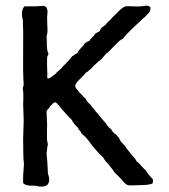

<svg xmlns="http://www.w3.org/2000/svg" viewBox="-20 -680 614 697"><path d="M535 -28Q536 -22 534 -14Q521 -8 488 -8Q454 -6 444 -8Q434 -11 419 -31L395 -55Q392 -61 375 -82Q374 -85 369.5 -88.5Q365 -92 364 -94Q362 -96 359 -101Q356 -106 354 -109Q337 -124 315 -151Q293 -183 277 -194Q271 -207 266 -209Q265 -213 262 -217Q259 -221 254.5 -225Q250 -229 249 -231Q247 -233 244.5 -237.5Q242 -242 241 -244Q237 -250 231 -254Q207 -281 206 -282Q203 -285 195 -295.5Q187 -306 181 -309Q175 -308 170 -302Q165 -296 162 -295Q161 -290 155.5 -285Q150 -280 149 -276Q149 -270 151 -227Q151 -219 150.5 -203.5Q150 -188 150.5 -176.5Q151 -165 154 -156Q152 -151 151 -139.5Q150 -128 149 -123Q152 -99 154 -50Q164 -23 152 -9Q139 2 107 -6Q72 -4 64 -16Q63 -39 67 -86Q64 -100 64 -175Q64 -186 65 -208.5Q66 -231 66 -243Q66 -253 65 -273Q64 -293 64 -302Q66 -342 63 -356Q62 -360 64 -365Q66 -370 66 -373Q63 -413 64 -492.5Q65 -572 63 -607Q54 -642 69 -657H111Q115 -657 124 -658Q133 -659 138.5 -658.5Q144 -658 148 -654Q151 -649 152 -643.5Q153 -638 152 -628.5Q151 -619 151 -616Q151 -610 151.5 -598Q152 -586 152 -581Q154 -564 149 -548Q150 -541 150 -527Q150 -513 151 -502.5Q152 -492 156 -485Q156 -483 153.5 -478.5Q151 -474 151 -470Q150 -448 152 -410Q152 -409 151.5 -402Q151 -395 154 -395Q162 -396 170 -403Q178 -410 181 -411Q184 -416 192 -422.5Q200 -429 203 -432Q206 -437 213.5 -444Q221 -451 223 -454Q225 -454 233 -465Q241 -473 242 -476Q245 -477 251 -481.5Q257 -486 261 -488Q266 -498 275 -507Q278 -509 280.5 -512Q283 -515 285.5 -519Q288 -523 290 -525Q292 -525 296 -528Q300 -531 304 -531Q306 -536 314.5 -544Q323 -552 326 -558Q340 -566 342 -567Q343 -571 345.5 -575Q348 -579 351 -581Q354 -583 358 -586Q362 -589 364 -591Q370 -600 375 -603Q376 -604 380.5 -608Q385 -612 386 -615Q391 -619 400.5 -629Q410 -639 418 -646Q426 -653 435 -657Q444 -658 463 -657Q482 -656 491 -657Q494 -657 501 -658Q508 -659 511 -659.5Q514 -660 518.5 -658.5Q523 -657 526 -654Q527 -645 524 -639Q521 -633 515 -627.5Q509 -622 507 -619Q501 -615 492 -606Q483 -597 479 -594Q477 -592 456 -572Q435 -552 427 -540Q418 -536 410.5 -529Q403 -522 394 -512.5Q385 -503 381 -499L370 -488Q366 -486 364 -484Q361 -481 356.5 -475Q352 -469 347 -464Q342 -459 337 -457Q334 -453 326 -446.5Q318 -440 315 -435Q312 -433 304.5 -425.5Q297 -418 291 -416Q290 -413 286.5 -409.5Q283 -406 278.5 -401.5Q274 -397 271 -394Q253 -376 253 -369Q253 -362 260 -355Q267 -348 269 -343Q274 -340 280 -332.5Q286 -325 290 -323Q297 -308 308 -301Q310 -296 317 -288.5Q324 -281 326 -277Q333 -270 345 -255Q357 -240 364 -233Q373 -218 383 -211Q392 -196 403 -190Q404 -187 408 -183.5Q412 -180 413 -178Q414 -173 420 -165Q437 -148 439 -142Q442 -139 458 -118Q473 -103 476 -94Q483 -90 493.5 -77.5Q504 -65 510 -61Q513 -53 531 -33Q535 -31 535 -28Z"/></svg>

Font: FuturaRenner
Style: Regular
Weight: 400
Designer: BSozoo
Foundry: BSozoo
Version: Version 1.001;PS 001.001;hotconv 1.0.70;makeotf.lib2.5.58329